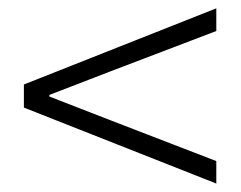

<svg xmlns="http://www.w3.org/2000/svg" viewBox="-20 -597 575 459"><path d="M497.1 -158.2 37.1 -339.8V-395L497.1 -577.1V-522.9L245.1 -426.8L98.1 -370.1V-366.2L245.1 -309.1L497.1 -211.9Z"/></svg>

Font: Source Han Sans CN Light
Style: Regular
Weight: 300
Designer: Ryoko NISHIZUKA  (kana, bopomofo & ideographs); Paul D. Hunt (Latin, Greek & Cyrillic); Sandoll Communications , Soo-you
Foundry: Adobe
Version: Version 2.000;hotconv 1.0.107;makeotfexe 2.5.65593